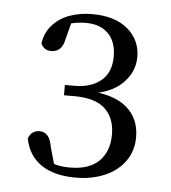

<svg xmlns="http://www.w3.org/2000/svg" viewBox="-40 -938 466 523"><g transform="rotate(5 192.5 -676.0)"><path d="M185.2 -452.7Q125.9 -452.7 90.5 -477.1Q55.1 -501.5 46.3 -547.6Q50.7 -559.6 58.7 -564.9Q66.6 -570.2 76.5 -570.2Q89.4 -570.2 98.2 -561.2Q107 -552.2 111 -529L127.8 -469.7L101.1 -492.3Q117.5 -485.5 132.9 -482.1Q148.4 -478.7 167.5 -478.7Q219.9 -478.7 246.9 -505.3Q273.8 -531.9 273.8 -578.6Q273.8 -623 247 -648.2Q220.1 -673.4 163.4 -673.4H134.3V-701.6H160.4Q205.6 -701.6 232.8 -724Q260.1 -746.4 260.1 -790.5Q260.1 -830.7 238 -852.9Q215.9 -875.1 176.2 -875.1Q161.1 -875.1 145.4 -872.1Q129.7 -869.1 110.9 -861.8L139.5 -881.1L125.1 -825.6Q121.1 -806.2 111.6 -798.2Q102.2 -790.3 89.1 -790.3Q69.1 -790.3 60.8 -808.7Q65.7 -840.4 85.1 -860.9Q104.4 -881.3 132.1 -890.8Q159.9 -900.4 191.4 -900.4Q254.4 -900.4 289.3 -870.6Q324.2 -840.9 324.2 -794.7Q324.2 -752.5 291.5 -721.2Q258.8 -689.9 197.1 -683.8L194.5 -691.5Q267.6 -688.8 303.8 -658.5Q340 -628.2 340 -576.8Q340 -538.8 319.6 -510.6Q299.2 -482.4 264 -467.5Q228.9 -452.7 185.2 -452.7Z"/></g></svg>

Font: Early Summer Mincho VF
Style: Regular
Weight: 250
Designer: GuiWonder
Version: Version 1.002